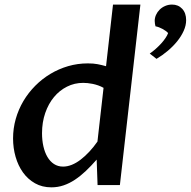

<svg xmlns="http://www.w3.org/2000/svg" viewBox="-20 -802 827 832"><path d="M398.9 -110.4Q375 -83 351.8 -61Q328.6 -39.1 304.7 -23.2Q280.8 -7.3 255.6 1.2Q230.5 9.8 202.6 9.8Q162.6 9.8 131.6 -7.8Q100.6 -25.4 79.6 -54.7Q58.6 -84 47.6 -122.3Q36.6 -160.6 36.6 -202.1Q36.6 -245.6 48.3 -286.9Q60.1 -328.1 81.5 -364.3Q103 -400.4 132.8 -430.4Q162.6 -460.4 198.5 -481.9Q234.4 -503.4 275.4 -515.4Q316.4 -527.3 360.4 -527.3Q385.3 -527.3 402.8 -523.9Q420.4 -520.5 439.5 -515.1L469.7 -782.2H588.4L499.5 0H402.8ZM428.7 -421.4Q417.5 -427.7 405.5 -431.9Q393.6 -436 381.8 -438.5Q370.1 -440.9 359.6 -441.9Q349.1 -442.9 340.3 -442.9Q302.7 -442.9 270.3 -426.5Q237.8 -410.2 213.9 -381.3Q189.9 -352.5 176 -312.3Q162.1 -272 162.1 -224.6Q162.1 -194.3 168 -168.2Q173.8 -142.1 185.3 -122.3Q196.8 -102.5 213.9 -91.3Q231 -80.1 253.4 -80.1Q272 -80.1 291.3 -87.9Q310.5 -95.7 329.3 -110.1Q348.1 -124.5 366.7 -144.3Q385.3 -164.1 402.3 -188.5ZM628.9 -569.8Q641.6 -578.6 654.3 -589.8Q667 -601.1 678 -613Q689 -625 697 -637Q705.1 -648.9 708.5 -658.7Q700.2 -668 684.6 -676.5Q668.9 -685.1 653.8 -688Q652.3 -692.9 651.4 -699.2Q650.4 -705.6 650.4 -711.4Q650.4 -724.6 656 -737.3Q661.6 -750 671.6 -760Q681.6 -770 695.6 -776.1Q709.5 -782.2 725.6 -782.2Q752.4 -782.2 769.5 -763.9Q786.6 -745.6 786.6 -714.8Q786.6 -691.9 776.1 -668.5Q765.6 -645 747.8 -623Q730 -601.1 706.8 -581.5Q683.6 -562 658.2 -546.9Z"/></svg>

Font: Proza Libre
Style: Medium Italic
Weight: 500
Designer: Jasper de Waard
Foundry: Jasper de Waard
Version: Version 1.000; ttfautohint (v1.4.1.8-43bc)